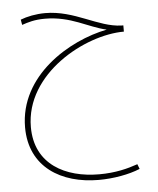

<svg xmlns="http://www.w3.org/2000/svg" viewBox="-53 -510 681 827"><g transform="rotate(-5 288.0 -97.0)"><path d="M341 271C404 271 472 259 520 239L512 218C469 233 416 247 345 247C200 247 69 181 69 19C69 -212 335 -356 504 -356V-383H496C395 -386 300 -465 173 -465C133 -465 94 -457 66 -446L70 -423C97 -432 124 -441 170 -441C282 -441 351 -389 431 -371C267 -339 44 -206 44 18C44 190 179 271 341 271Z"/></g></svg>

Font: Noto Sans Arabic UI SmCn Th
Style: Regular
Weight: 100
Width: 4
Designer: Monotype Design Team, Nadine Chahine and Nizar Qandah
Foundry: Monotype Imaging Inc.
Version: Version 2.010